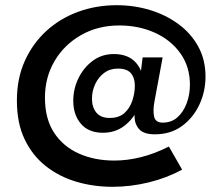

<svg xmlns="http://www.w3.org/2000/svg" viewBox="-20 -552 861 739"><path d="M413 167Q340 167 274 147.5Q208 128 156.5 87.5Q105 47 75 -15.5Q45 -78 45 -165Q45 -250 75.5 -317.5Q106 -385 158.5 -433Q211 -481 280.5 -506.5Q350 -532 429 -532Q496 -532 557 -513.5Q618 -495 666.5 -459.5Q715 -424 743 -373Q771 -322 771 -257Q771 -200 747.5 -149.5Q724 -99 680.5 -67Q637 -35 576 -35Q533 -35 515.5 -55Q498 -75 498 -103Q497 -127 503 -150.5Q509 -174 512 -194L529 -331H606L575 -164Q568 -128 573 -104Q578 -80 606 -80Q640 -80 663 -100.5Q686 -121 698.5 -154.5Q711 -188 711 -226Q711 -295 674.5 -346.5Q638 -398 576 -426Q514 -454 439 -454Q357 -454 292 -417Q227 -380 190 -317Q153 -254 153 -176Q153 -95 188 -41.5Q223 12 283.5 39Q344 66 420 66Q471 66 524 52.5Q577 39 630 12L681 101Q622 133 552.5 150Q483 167 413 167ZM376 -41Q321 -41 291.5 -75.5Q262 -110 262 -164Q262 -210 282 -251Q302 -292 337 -318Q372 -344 418 -344Q473 -344 502.5 -311.5Q532 -279 532 -226Q532 -180 513 -137.5Q494 -95 459 -68Q424 -41 376 -41ZM402 -98Q438 -98 459 -117Q480 -136 489.5 -165Q499 -194 499 -222Q499 -252 484 -270Q469 -288 434 -288Q403 -288 381 -271.5Q359 -255 346.5 -228.5Q334 -202 334 -172Q334 -139 351 -118.5Q368 -98 402 -98Z"/></svg>

Font: Darker Grotesque
Style: Bold
Weight: 700
Designer: Gabriel Lam
Foundry: TypeRant
Version: Version 1.000;gftools[0.9.28]